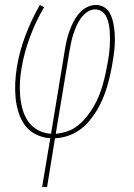

<svg xmlns="http://www.w3.org/2000/svg" viewBox="-20 -550 540 775"><path d="M150 205 183 8Q152 6 125 -7.5Q98 -21 81 -44Q64 -67 55 -95.5Q46 -124 43 -154Q40 -184 41.5 -215.5Q43 -247 48 -278Q53 -310 62 -343Q71 -376 83 -407.5Q95 -439 109.5 -470Q124 -501 141 -530L158 -521Q141 -492 127 -462.5Q113 -433 101.5 -402Q90 -371 81 -339Q72 -307 67 -275Q62 -247 60.5 -218Q59 -189 61.5 -161.5Q64 -134 71.5 -107.5Q79 -81 94 -59.5Q109 -38 133 -25Q157 -12 186 -10L242 -350Q245 -369 249.5 -388Q254 -407 260.5 -425Q267 -443 276 -461Q285 -479 298.5 -495Q312 -511 330 -520.5Q348 -530 367 -530Q385 -530 399.5 -521.5Q414 -513 422 -499Q430 -485 434.5 -468.5Q439 -452 441 -435Q443 -418 443.5 -401Q444 -384 443 -366.5Q442 -349 439.5 -331.5Q437 -314 434 -296Q430 -272 424.5 -247Q419 -222 411.5 -197.5Q404 -173 394 -149.5Q384 -126 370 -103Q356 -80 338.5 -59.5Q321 -39 299 -24Q277 -9 252 -1Q227 7 202 8L170 205ZM205 -10Q229 -12 252 -20Q275 -28 294.5 -43.5Q314 -59 329.5 -78.5Q345 -98 357.5 -119Q370 -140 379 -162.5Q388 -185 394.5 -207.5Q401 -230 406 -253Q411 -276 415 -299Q418 -315 420 -330.5Q422 -346 423 -361.5Q424 -377 424 -392.5Q424 -408 423 -423Q422 -438 419 -453Q416 -468 410 -481Q404 -494 392 -503Q380 -512 364 -512Q347 -512 332 -501.5Q317 -491 306.5 -476.5Q296 -462 289 -446Q282 -430 276.5 -413.5Q271 -397 267.5 -380.5Q264 -364 261 -347Z"/></svg>

Font: Iosevka Slab Thin Oblique
Style: Regular
Weight: 100
Italic angle: -9°
Monospace: yes
Designer: Belleve Invis
Foundry: Belleve Invis
Version: Version 11.1.0; ttfautohint (v1.8.3)